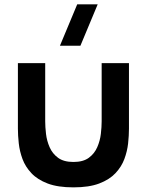

<svg xmlns="http://www.w3.org/2000/svg" viewBox="-20 -822 656 858"><path d="M60 -246.8V-540H182V-279.8Q182 -254.8 185.6 -223.8Q189.2 -192.8 201.8 -164Q214.4 -135.2 239.7 -116.7Q264.9 -98.2 308.2 -98.2Q351.4 -98.2 376.7 -116.7Q401.9 -135.2 414.5 -164Q427.1 -192.8 430.7 -223.8Q434.3 -254.8 434.3 -279.8V-540H556.3V-246.8Q556.3 -216.8 552.5 -181.3Q548.6 -145.8 535.7 -111.2Q522.8 -76.6 495.9 -48Q468.9 -19.3 423.4 -2Q377.9 15.3 308.2 15.3Q238.4 15.3 192.9 -2Q147.4 -19.3 120.5 -48Q93.5 -76.6 80.6 -111.2Q67.8 -145.8 63.9 -181.3Q60 -216.8 60 -246.8ZM247.8 -617.5H339.3L416.5 -802.5H325Z"/></svg>

Font: Manrope Variable Light
Style: Regular
Weight: 200
Designer: Mikhail Sharanda
Foundry: Mikhail Sharanda
Version: Version 4.505